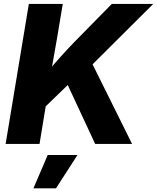

<svg xmlns="http://www.w3.org/2000/svg" viewBox="-20 -748 816 998"><path d="M161.1 -140.6 181.2 -313Q210 -352.1 237.5 -386Q265.1 -419.9 295.9 -454.1Q326.7 -488.3 365.7 -528.8L561 -727.5H776.4L410.6 -363.3L395.5 -367.2ZM9.3 0 129.9 -727.5H306.2L276.4 -548.8L241.7 -352.1L229.5 -268.1L185.5 0ZM474.6 0 329.6 -311.5 447.8 -440.4 666.5 0ZM153.8 231 228 57.6H382.8L271 231Z"/></svg>

Font: Inter 20pt ExtraBold
Style: Italic
Weight: 800
Italic angle: -9.3988°
Version: Version 4.001;git-66647c0bb